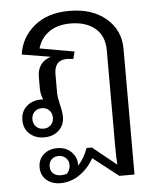

<svg xmlns="http://www.w3.org/2000/svg" viewBox="-52 -559 658 809"><g transform="rotate(-5 277.0 -155.0)"><path d="M151.2 -104.6Q139.2 -116.7 120 -116.7Q100.8 -116.7 88.8 -104.6Q76.7 -92.5 76.7 -73.3Q76.7 -54.2 88.8 -42.1Q100.8 -30 120 -30Q139.2 -30 151.2 -42.1Q163.3 -54.2 163.3 -73.3Q163.3 -92.5 151.2 -104.6ZM270.8 -515Q367.5 -515 426.2 -465Q485 -415 485 -335.8V66.7V195.8H420.8L313.3 111.7Q295.8 143.3 270 165.8Q225 205 172.5 205Q135 205 112.1 184.6Q89.2 164.2 89.2 130.8Q89.2 98.3 111.7 77.5Q134.2 56.7 170 56.7Q206.7 56.7 229.2 79.2Q251.7 101.7 251.7 130.8V137.5Q278.3 110 293.3 66.7H315.8L416.7 148.3Q414.2 117.5 414.2 66.7V-335.8Q414.2 -396.7 375.4 -429.2Q336.7 -461.7 270.8 -461.7Q216.7 -461.7 181.2 -437.1Q145.8 -412.5 132.5 -368.3L278.3 -342.5L270.8 -311.7Q270 -311.7 259.6 -312.9Q249.2 -314.2 244.2 -314.2Q190 -314.2 190 -254.2V-175Q190 -156.7 197.9 -124.6Q205.8 -92.5 205.8 -73.3Q205.8 -37.5 181.7 -15.4Q157.5 6.7 120 6.7Q82.5 6.7 58.3 -15.4Q34.2 -37.5 34.2 -73.3Q34.2 -109.2 58.3 -131.2Q82.5 -153.3 120 -153.3H129.2Q119.2 -175 119.2 -200V-247.5Q119.2 -310.8 176.7 -329.2L55.8 -349.2Q65 -419.2 121.2 -467.1Q177.5 -515 270.8 -515ZM131.7 130.8Q131.7 150.8 144.2 161.2Q156.7 171.7 174.2 171.7Q190 171.7 200.8 168.3Q215.8 153.3 215.8 130.8Q215.8 113.3 203.3 101.7Q190.8 90 172.5 90Q155.8 90 143.8 100.8Q131.7 111.7 131.7 130.8Z"/></g></svg>

Font: Boon
Style: Regular
Weight: 400
Designer: Sungsit Sawaiwan
Foundry: FontUni
Version: Version 3.0